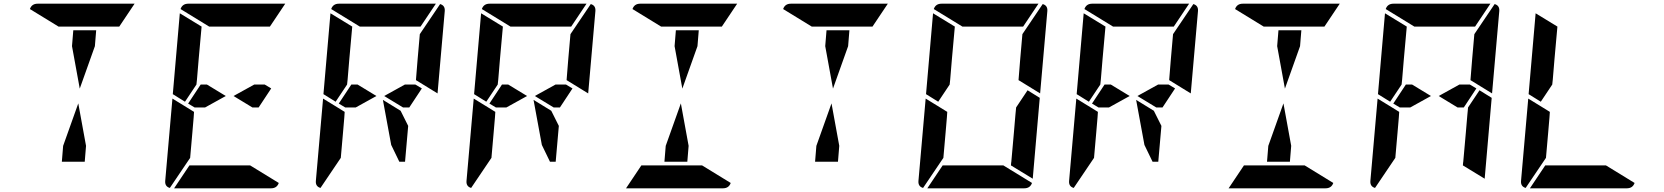

<svg xmlns="http://www.w3.org/2000/svg" viewBox="-20 -1020 9016 1040"><path d="M370 -770 377 -856H501L494 -770L412 -540ZM297 -876 142 -971Q152 -1000 184 -1000H390H514H709L626 -876H587H503H379ZM446 -230 439 -144H315L322 -230L404 -460Z M1449 -541 1381 -438H1347L1245 -500L1357 -562H1414ZM982 -469 916 -510 954 -948 1072 -876 1056 -698 1047 -590 1044 -562ZM1010 -165 900 -2Q872 -10 875 -41L914 -486L971 -451L976 -448L1031 -414L1029 -384L1022 -302ZM1113 -876 958 -971Q968 -1000 1000 -1000H1206H1330H1525L1442 -876H1403H1319H1195ZM1335 -124 1490 -29Q1480 0 1448 0H1242H1118H923L1006 -124H1045H1129H1253ZM1091 -438H1034L999 -459L1067 -562H1101L1203 -500Z M2265 -541 2197 -438H2163L2061 -500L2173 -562H2230ZM1798 -469 1732 -510 1770 -948 1888 -876 1872 -698 1863 -590 1860 -562ZM1826 -165 1716 -2Q1688 -10 1691 -41L1730 -486L1787 -451L1792 -448L1847 -414L1845 -384L1838 -302ZM1929 -876 1774 -971Q1784 -1000 1816 -1000H2022H2146H2341L2258 -876H2219H2135H2011ZM2364 -998Q2392 -990 2389 -959L2350 -514L2233 -586L2242 -698L2254 -835ZM1907 -438H1850L1815 -459L1883 -562H1917L2019 -500ZM2191 -338 2174 -144H2143L2099 -235L2054 -479L2150 -420Z M3081 -541 3013 -438H2979L2877 -500L2989 -562H3046ZM2614 -469 2548 -510 2586 -948 2704 -876 2688 -698 2679 -590 2676 -562ZM2642 -165 2532 -2Q2504 -10 2507 -41L2546 -486L2603 -451L2608 -448L2663 -414L2661 -384L2654 -302ZM2745 -876 2590 -971Q2600 -1000 2632 -1000H2838H2962H3157L3074 -876H3035H2951H2827ZM3180 -998Q3208 -990 3205 -959L3166 -514L3049 -586L3058 -698L3070 -835ZM2723 -438H2666L2631 -459L2699 -562H2733L2835 -500ZM3007 -338 2990 -144H2959L2915 -235L2870 -479L2966 -420Z M3634 -770 3641 -856H3765L3758 -770L3676 -540ZM3561 -876 3406 -971Q3416 -1000 3448 -1000H3654H3778H3973L3890 -876H3851H3767H3643ZM3783 -124 3938 -29Q3928 0 3896 0H3690H3566H3371L3454 -124H3493H3577H3701ZM3710 -230 3703 -144H3579L3586 -230L3668 -460Z M4450 -770 4457 -856H4581L4574 -770L4492 -540ZM4377 -876 4222 -971Q4232 -1000 4264 -1000H4470H4594H4789L4706 -876H4667H4583H4459ZM4526 -230 4519 -144H4395L4402 -230L4484 -460Z M5546 -531 5612 -490 5574 -52 5456 -124 5457 -138 5458 -144 5472 -302 5480 -396 5484 -438ZM5062 -469 4996 -510 5034 -948 5152 -876 5136 -698 5127 -590 5124 -562ZM5090 -165 4980 -2Q4952 -10 4955 -41L4994 -486L5051 -451L5056 -448L5111 -414L5109 -384L5102 -302ZM5193 -876 5038 -971Q5048 -1000 5080 -1000H5286H5410H5605L5522 -876H5483H5399H5275ZM5628 -998Q5656 -990 5653 -959L5614 -514L5497 -586L5506 -698L5518 -835ZM5415 -124 5570 -29Q5560 0 5528 0H5322H5198H5003L5086 -124H5125H5209H5333Z M6345 -541 6277 -438H6243L6141 -500L6253 -562H6310ZM5878 -469 5812 -510 5850 -948 5968 -876 5952 -698 5943 -590 5940 -562ZM5906 -165 5796 -2Q5768 -10 5771 -41L5810 -486L5867 -451L5872 -448L5927 -414L5925 -384L5918 -302ZM6009 -876 5854 -971Q5864 -1000 5896 -1000H6102H6226H6421L6338 -876H6299H6215H6091ZM6444 -998Q6472 -990 6469 -959L6430 -514L6313 -586L6322 -698L6334 -835ZM5987 -438H5930L5895 -459L5963 -562H5997L6099 -500ZM6271 -338 6254 -144H6223L6179 -235L6134 -479L6230 -420Z M6898 -770 6905 -856H7029L7022 -770L6940 -540ZM6825 -876 6670 -971Q6680 -1000 6712 -1000H6918H7042H7237L7154 -876H7115H7031H6907ZM7047 -124 7202 -29Q7192 0 7160 0H6954H6830H6635L6718 -124H6757H6841H6965ZM6974 -230 6967 -144H6843L6850 -230L6932 -460Z M7977 -541 7909 -438H7875L7773 -500L7885 -562H7942ZM7994 -531 8060 -490 8022 -52 7904 -124 7905 -138 7906 -144 7920 -302 7928 -396 7932 -438ZM7510 -469 7444 -510 7482 -948 7600 -876 7584 -698 7575 -590 7572 -562ZM7538 -165 7428 -2Q7400 -10 7403 -41L7442 -486L7499 -451L7504 -448L7559 -414L7557 -384L7550 -302ZM7641 -876 7486 -971Q7496 -1000 7528 -1000H7734H7858H8053L7970 -876H7931H7847H7723ZM8076 -998Q8104 -990 8101 -959L8062 -514L7945 -586L7954 -698L7966 -835ZM7619 -438H7562L7527 -459L7595 -562H7629L7731 -500Z M8326 -469 8260 -510 8298 -948 8416 -876 8400 -698 8391 -590 8388 -562ZM8354 -165 8244 -2Q8216 -10 8219 -41L8258 -486L8315 -451L8320 -448L8375 -414L8373 -384L8366 -302ZM8679 -124 8834 -29Q8824 0 8792 0H8586H8462H8267L8350 -124H8389H8473H8597Z"/></svg>

Font: DSEG14 Modern
Style: Bold Italic
Weight: 700
Italic angle: -5°
Designer: Keshikan(Twitter:@keshinomi_88pro)
Version: Version 0.46